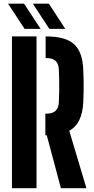

<svg xmlns="http://www.w3.org/2000/svg" viewBox="-20 -992 496 1012"><path d="M301 0 226.5 -279H219V-393H225Q257 -393 272.8 -407.8Q288.5 -422.5 290 -451Q291.5 -479 292 -509.2Q292.5 -539.5 292 -569.8Q291.5 -600 290 -628Q288.5 -656.5 272.8 -671.2Q257 -686 225 -686H220.5V-800H225Q326 -800 371 -758.5Q416 -717 419 -621.5Q420.5 -589.5 420.8 -563.8Q421 -538 420.8 -512.8Q420.5 -487.5 419 -457.5Q415 -340.5 345 -303L435.5 0ZM43 0V-800H172.5V0ZM109.5 -840 22.5 -972.5H107L194 -840ZM240 -840 153 -972.5H237.5L324 -840Z"/></svg>

Font: Big Shoulders Stencil Display Thin ExtraBold
Style: Regular
Weight: 800
Version: Version 2.001